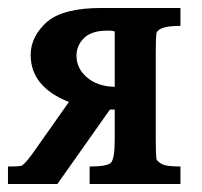

<svg xmlns="http://www.w3.org/2000/svg" viewBox="-26 -462 506 482"><path d="M427 -442V-397Q397 -397 383 -392Q369 -387 367 -379Q366 -374 365.5 -362.5Q365 -351 365 -331V-111Q365 -94 365.5 -81Q366 -68 367 -62Q369 -57 379 -51Q389 -44 427 -44V0H199V-44Q244 -44 253 -54Q262 -65 262 -111V-187H250L118 0H-6V-44Q26 -44 31 -47H30Q40 -54 61 -84L147 -206Q51 -244 51 -324Q51 -371 93 -408Q134 -442 229 -442ZM262 -244V-383Q256 -385 251.5 -385Q247 -385 242 -385Q204 -385 185 -366.5Q166 -348 166 -322Q166 -290 192.5 -267.5Q219 -245 262 -244Z"/></svg>

Font: New Athena Unicode
Style: Bold
Weight: 700
Designer: J. Rusten 1997; rev. by R. Hancock 2001, 2002, rev. by D. Mastronarde 2002-2021
Foundry: Society for Classical Studies (formerly American Philological Association)
Version: Version 5.008